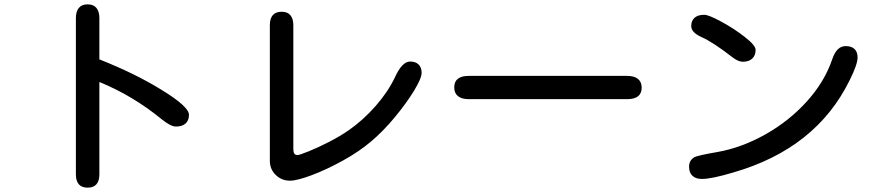

<svg xmlns="http://www.w3.org/2000/svg" viewBox="-20 -791 4040 883"><path d="M721 -379Q849 -301 849 -263Q849 -237 833.5 -223Q818 -209 789 -209Q765 -209 723 -243Q591 -351 437 -414V11Q437 41 423.5 56.5Q410 72 383 72Q356 72 342.5 56.5Q329 41 329 11V-708Q329 -738 342.5 -754.5Q356 -771 383 -771Q410 -771 423.5 -754.5Q437 -738 437 -708V-518Q603 -452 721 -379Z M1585 -193Q1651 -239 1707.5 -303.5Q1764 -368 1796 -435Q1829 -508 1866 -508Q1891 -508 1905 -494.5Q1919 -481 1919 -456Q1919 -431 1884 -373.5Q1849 -316 1795 -251Q1741 -186 1686 -140Q1632 -94 1557 -52.5Q1482 -11 1414 14.5Q1346 40 1314 40Q1275 40 1248 13.5Q1221 -13 1221 -51V-675Q1221 -737 1276 -737Q1302 -737 1315.5 -721Q1329 -705 1329 -675V-107Q1329 -91 1333.5 -84.5Q1338 -78 1349 -78Q1357 -78 1399.5 -95Q1442 -112 1493.5 -138.5Q1545 -165 1585 -193Z M2931 -388Q2931 -335 2864 -335H2136Q2103 -335 2086 -349Q2069 -363 2069 -389Q2069 -442 2136 -442H2864Q2897 -442 2914 -428Q2931 -414 2931 -388Z M3455 -562Q3455 -536 3439.5 -521.5Q3424 -507 3396 -507Q3375 -507 3348 -528Q3258 -598 3205 -621Q3159 -642 3159 -671Q3159 -696 3174.5 -709.5Q3190 -723 3219 -723Q3239 -723 3298 -691Q3357 -659 3406 -620.5Q3455 -582 3455 -562ZM3172 -67Q3186 -76 3280 -92Q3392 -112 3501 -173.5Q3610 -235 3691.5 -325.5Q3773 -416 3808 -520Q3828 -579 3869 -579Q3896 -579 3910 -565.5Q3924 -552 3924 -527Q3924 -495 3888 -423Q3734 -108 3353 2Q3253 32 3208 32Q3180 32 3164.5 17.5Q3149 3 3149 -24Q3149 -53 3172 -67Z"/></svg>

Font: 寒蝉全圆体 Bold
Style: Regular
Weight: 700
Designer: Warren2060
      Designed by Motoya company      

      [Varela Round]
      Joe Prince(Latin component); Avraham Cornf
Foundry: ChillType
Version: Version 3.200